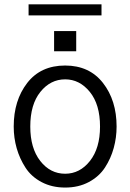

<svg xmlns="http://www.w3.org/2000/svg" viewBox="-20 -844 599 882"><path d="M43 0ZM119.1 -262.7Q119.1 -163.1 165 -104.5Q210.9 -45.9 279.3 -45.9Q346.7 -45.9 393.1 -104.5Q439.5 -163.1 439.5 -262.7Q439.5 -364.3 392.6 -421.9Q345.7 -479.5 279.3 -479.5Q211.9 -479.5 165.5 -421.9Q119.1 -364.3 119.1 -262.7ZM43 -262.7Q43 -382.8 105 -462.9Q167 -543 279.3 -543Q390.6 -543 453.1 -462.9Q515.6 -382.8 515.6 -262.7Q515.6 -211.9 502.4 -164.1Q489.3 -116.2 462.4 -74.7Q435.5 -33.2 388.2 -7.8Q340.8 17.6 279.3 17.6Q218.8 17.6 171.4 -7.3Q124 -32.2 97.2 -73.7Q70.3 -115.2 56.6 -163.1Q43 -210.9 43 -262.7ZM228.5 -608.4V-701.2H330.1V-608.4ZM111.3 -773.4V-824.2H446.3V-773.4Z"/></svg>

Font: Batunionen A1
Style: Regular
Weight: 400
Designer: HanYang I&C Co.,Ltd.
Foundry: HanYang I&C Co.,Ltd.
Version: Version 2.50; ttfautohint (v1.6)